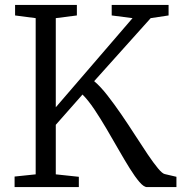

<svg xmlns="http://www.w3.org/2000/svg" viewBox="-20 -763 740 783"><path d="M39.5 0V-43L125.5 -52V-689L41.5 -700V-743H293.5V-700L207.5 -689V-325.5L520.5 -689L435.5 -700V-743H667.5V-700L594.5 -689L364 -432Q389.5 -410.5 417.5 -374.8Q445.5 -339 474.5 -296.8Q503.5 -254.5 530.8 -212Q558 -169.5 582 -134Q606 -98.5 624.2 -76.5Q642.5 -54.5 652.5 -53L699.5 -42V0H579.5Q566.5 0 548.5 -21Q530.5 -42 509 -76.5Q487.5 -111 463.5 -153Q439.5 -195 414.5 -237.5Q389.5 -280 364.8 -317Q340 -354 316.5 -377.5L207.5 -254V-52L301.5 -42V0Z"/></svg>

Font: Merriweather Light 18pt Light
Style: Regular
Weight: 300
Version: Version 2.100